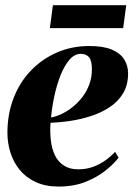

<svg xmlns="http://www.w3.org/2000/svg" viewBox="-20 -692 503 724"><path d="M427 -97.5Q412.5 -77.5 381.5 -51.8Q350.5 -26 305 -7.2Q259.5 11.5 201 11.5Q151.5 11.5 114.8 -5.5Q78 -22.5 54.5 -51.2Q31 -80 19.5 -116.2Q8 -152.5 8 -191.5Q8 -261.5 30.8 -321Q53.5 -380.5 95.5 -424.8Q137.5 -469 194 -493.8Q250.5 -518.5 317 -518.5Q369.5 -518.5 401.5 -505Q433.5 -491.5 448.2 -468.2Q463 -445 463 -415Q463 -371 443.8 -339.5Q424.5 -308 392.2 -287Q360 -266 321.2 -253.8Q282.5 -241.5 243 -235.8Q203.5 -230 170.5 -229Q168 -194 171.8 -162.2Q175.5 -130.5 187.2 -106.2Q199 -82 220.8 -67.8Q242.5 -53.5 275.5 -53.5Q305.5 -53.5 331.2 -63Q357 -72.5 377.8 -87.5Q398.5 -102.5 414 -119.5ZM285 -489Q261 -489 241.8 -466.5Q222.5 -444 208.2 -408Q194 -372 185 -330Q176 -288 172.5 -249Q192.5 -252.5 214 -263Q235.5 -273.5 255.5 -289.8Q275.5 -306 291.5 -327.2Q307.5 -348.5 317 -374.5Q326.5 -400.5 326.5 -430.5Q326.5 -464.5 315.2 -476.8Q304 -489 285 -489ZM179.5 -672.5H456L444.5 -586H168Z"/></svg>

Font: Merriweather 144pt ExtraBold
Style: Italic
Weight: 800
Italic angle: -7.8°
Version: Version 2.101